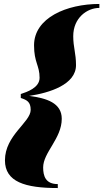

<svg xmlns="http://www.w3.org/2000/svg" viewBox="-20 -800 522 970"><path d="M272 150V130C210 130 198 89 198 46C198 -30 292 -100 292 -200C292 -280 215.5 -304 127.5 -315.5C230.5 -331 364 -372.5 364 -471C364 -531 350 -561 350 -617C350 -710 420 -760 482 -760V-780C317 -780 152 -710 152 -571C152 -484 180 -470 180 -407C180 -356 115 -335 85 -325V-305C115 -295 135 -286 135 -245C135 -182 5 -117 5 10C5 119 107 150 272 150Z"/></svg>

Font: Bodoni* 96pt Fatface
Style: Italic
Weight: 900
Italic angle: -13°
Version: Version 2.3